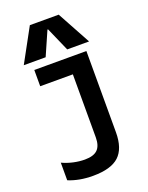

<svg xmlns="http://www.w3.org/2000/svg" viewBox="-182 -1089 914 1188"><g transform="rotate(-20 275.0 -495.0)"><path d="M219 10Q172 10 132 2.5Q92 -5 58 -19V-135Q92 -119 130.5 -110.5Q169 -102 205 -102Q263 -102 289 -127.5Q315 -153 315 -208V-623H100V-730H443V-195Q443 -88 390 -39Q337 10 219 10ZM49 -780 169 -1000H359L479 -780H335L266 -937H262L193 -780Z"/></g></svg>

Font: M PLUS Code Latin SemiExpanded SemiBold
Style: Regular
Weight: 600
Width: 6
Designer: Coji Morishita
Foundry: UNDERFOREST DESIGN
Version: Version 1.002; ttfautohint (v1.8.3)